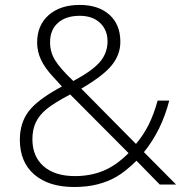

<svg xmlns="http://www.w3.org/2000/svg" viewBox="-20 -745 753 775"><path d="M60.1 -181.2Q60.1 -248.5 95.9 -295.9Q131.8 -343.3 230 -396L193.4 -436Q161.1 -470.7 145.5 -503.9Q129.9 -537.1 129.9 -573.2Q129.9 -643.1 176.5 -684.1Q223.1 -725.1 301.8 -725.1Q377.4 -725.1 421.6 -685.5Q465.8 -646 465.8 -576.2Q465.8 -524.9 431.6 -482.2Q397.5 -439.5 308.1 -387.2L528.8 -164.1Q558.6 -199.2 579.6 -240.7Q600.6 -282.2 616.2 -338.9H663.1Q632.3 -218.8 561 -130.9L690.9 0H625L530.8 -96.2Q485.8 -52.2 450.7 -32Q415.5 -11.7 373.8 -1Q332 9.8 278.8 9.8Q176.8 9.8 118.4 -40.5Q60.1 -90.8 60.1 -181.2ZM282.2 -34.2Q344.7 -34.2 396.7 -55.4Q448.7 -76.7 499 -127L263.2 -363.8Q196.8 -328.6 167.2 -304Q137.7 -279.3 124.3 -250.5Q110.8 -221.7 110.8 -183.1Q110.8 -113.3 156.2 -73.7Q201.7 -34.2 282.2 -34.2ZM182.1 -574.2Q182.1 -535.6 201.7 -502.9Q221.2 -470.2 275.9 -418Q353.5 -459.5 383.8 -495.6Q414.1 -531.7 414.1 -578.1Q414.1 -624 383.8 -652.6Q353.5 -681.2 301.8 -681.2Q246.1 -681.2 214.1 -652.8Q182.1 -624.5 182.1 -574.2Z"/></svg>

Font: Zoram GWeb Light
Style: Regular
Weight: 300
Foundry: Ascender Corporation
Version: Version 1.000